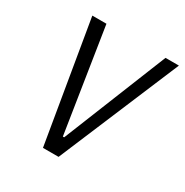

<svg xmlns="http://www.w3.org/2000/svg" viewBox="-152 -772 862 895"><g transform="rotate(30 278.5 -324.5)"><path d="M557 -649H485L261 -92H254L167 -649H91L200 0H284Z"/></g></svg>

Font: Gamestation Condensed
Style: Italic
Weight: 400
Width: 3
Designer: Jonas Hecksher
Foundry: Jonas Hecksher, Playtypeª, e-types AS
Version: Version 1.003